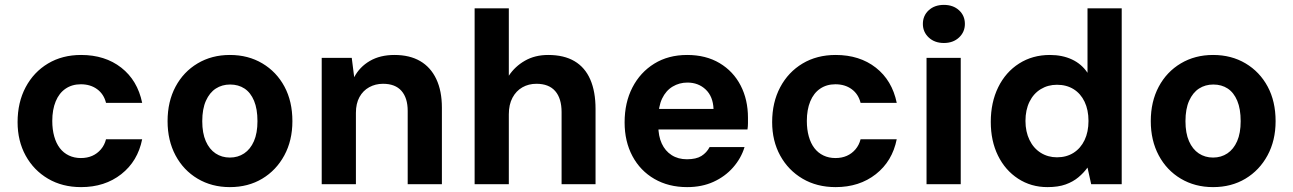

<svg xmlns="http://www.w3.org/2000/svg" viewBox="-20 -754 5294 786"><path d="M312 12Q235 12 176.5 -22.5Q118 -57 85 -117Q52 -177 52 -254Q52 -335 85 -397Q118 -459 176.5 -494Q235 -529 312 -529Q410 -529 476.5 -477Q543 -425 562 -333H414Q405 -369 377.5 -389Q350 -409 311 -409Q275 -409 248.5 -391Q222 -373 208 -339Q194 -305 194 -259Q194 -224 202 -195.5Q210 -167 225 -147.5Q240 -128 262 -117.5Q284 -107 311 -107Q337 -107 357.5 -116Q378 -125 393 -142.5Q408 -160 414 -184H562Q544 -94 476.5 -41Q409 12 312 12Z M921 12Q847 12 789 -22.5Q731 -57 698.5 -118Q666 -179 666 -258Q666 -338 698.5 -399Q731 -460 789 -494.5Q847 -529 921 -529Q996 -529 1054 -494.5Q1112 -460 1144.5 -399.5Q1177 -339 1177 -258Q1177 -179 1144 -118Q1111 -57 1053.5 -22.5Q996 12 921 12ZM921 -109Q954 -109 979.5 -126Q1005 -143 1019.5 -176Q1034 -209 1034 -258Q1034 -308 1020 -341.5Q1006 -375 981 -391.5Q956 -408 922 -408Q889 -408 863.5 -391.5Q838 -375 823 -341.5Q808 -308 808 -258Q808 -209 822.5 -176Q837 -143 862.5 -126Q888 -109 921 -109Z M1297 0V-517H1420L1430 -438Q1452 -480 1494 -504.5Q1536 -529 1595 -529Q1657 -529 1700 -504Q1743 -479 1766 -430.5Q1789 -382 1789 -313V0H1649V-300Q1649 -353 1623.5 -382Q1598 -411 1548 -411Q1517 -411 1491.5 -397Q1466 -383 1451.5 -356.5Q1437 -330 1437 -292V0Z M1923 0V-720H2063V-444Q2088 -482 2129 -505.5Q2170 -529 2224 -529Q2289 -529 2332 -503.5Q2375 -478 2396.5 -428.5Q2418 -379 2418 -308V0H2279V-295Q2279 -351 2253 -381Q2227 -411 2176 -411Q2144 -411 2118.5 -396.5Q2093 -382 2078 -354Q2063 -326 2063 -286V0Z M2793 12Q2717 12 2659 -21.5Q2601 -55 2569 -115Q2537 -175 2537 -253Q2537 -334 2569 -396Q2601 -458 2658.5 -493.5Q2716 -529 2793 -529Q2870 -529 2926 -495.5Q2982 -462 3012 -404Q3042 -346 3042 -272Q3042 -262 3042 -249.5Q3042 -237 3040 -224H2636V-308H2901Q2899 -359 2869 -387.5Q2839 -416 2794 -416Q2761 -416 2733.5 -399.5Q2706 -383 2690.5 -350.5Q2675 -318 2675 -268V-239Q2675 -197 2689 -166.5Q2703 -136 2729.5 -119Q2756 -102 2792 -102Q2830 -102 2851.5 -115.5Q2873 -129 2885 -152H3028Q3014 -106 2981 -68.5Q2948 -31 2900.5 -9.5Q2853 12 2793 12Z M3401 12Q3324 12 3265.5 -22.5Q3207 -57 3174 -117Q3141 -177 3141 -254Q3141 -335 3174 -397Q3207 -459 3265.5 -494Q3324 -529 3401 -529Q3499 -529 3565.5 -477Q3632 -425 3651 -333H3503Q3494 -369 3466.5 -389Q3439 -409 3400 -409Q3364 -409 3337.5 -391Q3311 -373 3297 -339Q3283 -305 3283 -259Q3283 -224 3291 -195.5Q3299 -167 3314 -147.5Q3329 -128 3351 -117.5Q3373 -107 3400 -107Q3426 -107 3446.5 -116Q3467 -125 3482 -142.5Q3497 -160 3503 -184H3651Q3633 -94 3565.5 -41Q3498 12 3401 12Z M3773 0V-517H3913V0ZM3844 -578Q3806 -578 3782 -600.5Q3758 -623 3758 -656Q3758 -690 3782 -712Q3806 -734 3844 -734Q3882 -734 3906 -712Q3930 -690 3930 -656Q3930 -623 3906 -600.5Q3882 -578 3844 -578Z M4268 12Q4201 12 4148 -22.5Q4095 -57 4065.5 -117Q4036 -177 4036 -255Q4036 -335 4066.5 -397Q4097 -459 4152 -494Q4207 -529 4278 -529Q4329 -529 4368.5 -510.5Q4408 -492 4432 -456V-720H4572V0H4447L4432 -68Q4417 -47 4395 -28.5Q4373 -10 4342.5 1Q4312 12 4268 12ZM4307 -110Q4346 -110 4375 -128.5Q4404 -147 4420 -180.5Q4436 -214 4436 -259Q4436 -304 4420 -337.5Q4404 -371 4375 -389Q4346 -407 4307 -407Q4270 -407 4240.5 -389Q4211 -371 4194.5 -337.5Q4178 -304 4178 -259Q4178 -215 4194.5 -181Q4211 -147 4240.5 -128.5Q4270 -110 4307 -110Z M4946 12Q4872 12 4814 -22.5Q4756 -57 4723.5 -118Q4691 -179 4691 -258Q4691 -338 4723.5 -399Q4756 -460 4814 -494.5Q4872 -529 4946 -529Q5021 -529 5079 -494.5Q5137 -460 5169.5 -399.5Q5202 -339 5202 -258Q5202 -179 5169 -118Q5136 -57 5078.5 -22.5Q5021 12 4946 12ZM4946 -109Q4979 -109 5004.5 -126Q5030 -143 5044.5 -176Q5059 -209 5059 -258Q5059 -308 5045 -341.5Q5031 -375 5006 -391.5Q4981 -408 4947 -408Q4914 -408 4888.5 -391.5Q4863 -375 4848 -341.5Q4833 -308 4833 -258Q4833 -209 4847.5 -176Q4862 -143 4887.5 -126Q4913 -109 4946 -109Z"/></svg>

Font: DM Sans 11pt ExtraBold
Style: Regular
Weight: 800
Version: Version 4.004;gftools[0.9.30]